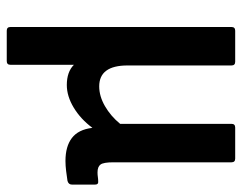

<svg xmlns="http://www.w3.org/2000/svg" viewBox="-94 -438 717 569"><g transform="rotate(90 264.5 -153.5)"><path d="M71 185Q60 185 60 174V-481Q60 -492 71 -492H163Q174 -492 174 -481V-173Q174 -89 236 -89Q265 -89 294.5 -106Q324 -123 347 -151V-481Q347 -492 358 -492H450Q461 -492 461 -481V-131Q461 -102 467.5 -93Q474 -84 491 -84Q498 -84 504.5 -85Q511 -86 518 -86Q527 -87 527 -77V-8Q527 2 516 5Q503 7 487 9Q471 11 457 11Q414 11 389 -8Q364 -27 359 -68V-69Q333 -34 299 -13.5Q265 7 232 7Q193 7 172 -14V174Q172 185 161 185Z"/></g></svg>

Font: Sofia Sans Semi Condensed
Style: Bold
Weight: 700
Designer: Botio Nikoltchev, Ani Petrova
Foundry: lettersoup
Version: Version 4.100; ttfautohint (v1.8.4.7-5d5b)